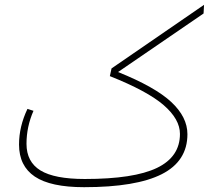

<svg xmlns="http://www.w3.org/2000/svg" viewBox="-20 -765 926 797"><path d="M825 -709 470 -466Q624 -404 691 -341.5Q758 -279 758 -208Q758 -96 651.5 -42Q545 12 329 12Q190 12 124.5 -32Q59 -76 59 -165Q59 -240 94 -313L119 -305Q90 -239 90 -168Q90 -93 148 -57.5Q206 -22 332 -22Q536 -22 631.5 -68Q727 -114 727 -209Q727 -270 659.5 -328.5Q592 -387 436 -449L443 -481L827 -745Z"/></svg>

Font: FiraGO UltraLight
Style: Regular
Weight: 200
Designer: bBox Type
Foundry: bBox Type GmbH
Version: Version 1.001